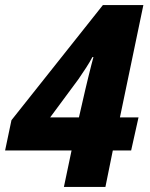

<svg xmlns="http://www.w3.org/2000/svg" viewBox="-26 -734 588 754"><path d="M225 0 255 -143H-6L19 -262L378 -714H537L445 -273H518L489 -143H417L388 0ZM171 -273H284L309 -382Q314 -404 320.5 -430Q327 -456 332.5 -478Q338 -500 341 -510H337Q327 -491 311.5 -467Q296 -443 282 -423Z"/></svg>

Font: Noto Sans Disp ExtBd
Style: Italic
Weight: 800
Italic angle: -12°
Designer: Monotype Design Team
Foundry: Monotype Imaging Inc.
Version: Version 2.000;GOOG;noto-source:20170915:90ef993387c0